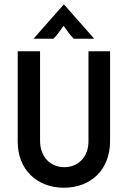

<svg xmlns="http://www.w3.org/2000/svg" viewBox="-20 -864 596 895"><path d="M136.1 -683.3H229.2C246.5 -701.4 259.7 -719.4 276.4 -743.8C293.8 -719.4 306.2 -701.4 323.6 -683.3H419.4L277.8 -843.8ZM277.8 11.1C404.2 11.1 493.1 -73.6 493.1 -206.2V-625H392.4V-204.9C392.4 -132.6 344.4 -84.7 279.9 -84.7C213.9 -84.7 166.7 -133.3 166.7 -208.3V-625H62.5V-203.5C62.5 -72.9 152.8 11.1 277.8 11.1Z"/></svg>

Font: Afacad Medium
Style: Regular
Weight: 500
Designer: Kristian Moeller
Foundry: Dicotype
Version: Version 1.000